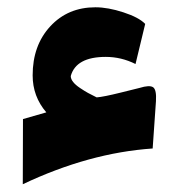

<svg xmlns="http://www.w3.org/2000/svg" viewBox="-20 -500 475 514"><path d="M397.5 -229 388.7 -102.5Q218.3 -90.8 41 -6.8L41.5 -181.2L104 -199.2Q67.4 -241.7 67.4 -298.3Q67.4 -378.4 114.5 -429.4Q161.6 -480.5 235.4 -480.5Q269 -480.5 310.3 -467Q351.6 -453.6 368.7 -436L342.8 -328.6Q304.7 -347.7 263.2 -347.7Q183.6 -347.7 169.4 -296.4Q169.4 -288.6 175.8 -280.5Q182.1 -272.5 194.6 -264.2Q207 -255.9 215.6 -251.2Q224.1 -246.6 238.8 -239.3Q257.3 -240.7 302.7 -252L353.5 -264.6Q380.4 -272.9 389.9 -266.4Q399.4 -259.8 397.5 -229Z"/></svg>

Font: Sahel Black FD-WOL
Style: Black-FD-WOL
Weight: 900
Foundry: Saber Rastikerdar (saber.rastikerdar@gmail.com)
Version: Version 2.0.2